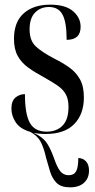

<svg xmlns="http://www.w3.org/2000/svg" viewBox="-20 -565 409 824"><path d="M176 10Q147 10 124 5Q161 22 177.5 44Q194 66 210 109Q224 151 238 169Q252 187 275 187Q297 187 306.5 170.5Q316 154 316 113Q337 114 349.5 128Q362 142 362 167Q362 200 340.5 219.5Q319 239 281 239Q242 239 223 220Q204 201 195 171.5Q186 142 178 113Q168 68 154 42.5Q140 17 110 1Q66 -12 47.5 -40Q29 -68 29 -99Q29 -132 46.5 -146.5Q64 -161 87 -161Q87 -76 108 -38Q129 0 180 0Q223 0 248.5 -26Q274 -52 274 -106Q274 -139 262.5 -160Q251 -181 228 -197Q205 -213 171 -232Q130 -254 101 -275Q72 -296 56 -325Q40 -354 40 -398Q40 -471 82 -508Q124 -545 195 -545Q261 -545 293.5 -517Q326 -489 326 -450Q326 -394 266 -394Q266 -469 248.5 -502Q231 -535 190 -535Q154 -535 130.5 -511Q107 -487 107 -439Q107 -391 133.5 -366Q160 -341 214 -313Q250 -295 278 -275Q306 -255 323 -225Q340 -195 340 -147Q340 -75 298.5 -32.5Q257 10 176 10Z"/></svg>

Font: Noto Serif Display ExtraCondensed Medium
Style: Regular
Weight: 500
Width: 2
Designer: Monotype Design Team
Foundry: Monotype Imaging Inc.
Version: Version 2.009